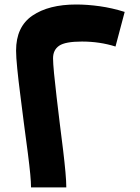

<svg xmlns="http://www.w3.org/2000/svg" viewBox="-20 -817 609 836"><path d="M115.1 -1.1Q115.1 -23.3 111.7 -59.1Q108.3 -94.9 101.4 -149Q94.6 -203.1 84.1 -280Q76 -344.1 68.1 -406.1Q60.1 -468 55.1 -518.5Q50 -569 50 -596.7Q50 -700.4 121 -748.9Q192 -797.4 312.1 -797.4Q360 -797.4 414.1 -789.9Q468.3 -782.3 522.9 -765.1L482.9 -614.4Q448.4 -625.3 411.9 -630.7Q375.3 -636.1 336.7 -636.1Q264.6 -636.1 237.8 -618Q211 -599.9 211 -563Q211 -542.7 215.3 -497.4Q219.6 -452.1 226.4 -395.4Q233.1 -338.6 240.1 -280.9Q248.3 -217.6 254.8 -163.1Q261.3 -108.7 265 -67.7Q268.7 -26.7 268.7 -1.1Z"/></svg>

Font: Alexandria
Style: Regular
Weight: 400
Designer: Mohamed Gaber
Foundry: Kief Type Foundry
Version: Version 5.100